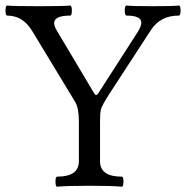

<svg xmlns="http://www.w3.org/2000/svg" viewBox="-33 -686 686 709"><path d="M85.4 -572.3Q51.3 -628.4 -6.3 -628.4Q-12.7 -628.4 -12.7 -647Q-12.7 -665.5 -6.3 -665.5Q15.1 -663.1 109.1 -663.1Q203.1 -663.1 226.1 -665.5Q232.4 -665.5 232.4 -647Q232.4 -628.4 226.1 -628.4Q167 -628.4 167 -600.6Q167 -589.4 177.2 -572.3L314.5 -341.8Q318.4 -335 322.3 -335Q325.7 -335 330.1 -341.8L475.6 -567.9Q488.8 -588.4 488.8 -602.5Q488.8 -628.4 434.6 -628.4Q427.7 -628.4 427.7 -647Q427.7 -665.5 434.6 -665.5Q456.5 -663.1 531 -663.1Q605.5 -663.1 627.4 -665.5Q633.8 -665.5 633.8 -647Q633.8 -628.4 627.4 -628.4Q559.6 -628.9 524.4 -575.2L374 -344.2Q342.3 -295.4 339.4 -281Q336.4 -266.6 336.4 -238.8V-90.8Q336.4 -33.7 416.5 -33.7Q422.9 -33.7 422.9 -15.1Q422.9 3.4 416.5 3.4Q379.9 0 297.4 0Q214.8 0 178.2 3.4Q171.9 3.4 171.9 -15.1Q171.9 -33.7 178.2 -33.7Q258.3 -33.7 258.3 -90.8V-237.8Q258.3 -287.1 244.6 -309.6Z"/></svg>

Font: Junicode
Style: Regular
Weight: 400
Designer: Peter S. Baker
Foundry: Briery Creek Software
Version: Version 0.7.2